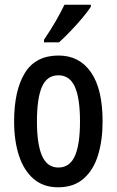

<svg xmlns="http://www.w3.org/2000/svg" viewBox="-20 -852 496 816"><path d="M416 -336Q416 -255 396.5 -192Q377 -129 335 -92.5Q293 -56 227 -56Q164 -56 122.5 -92Q81 -128 60.5 -191Q40 -254 40 -336Q40 -467 85.5 -541.5Q131 -616 229 -616Q317 -616 366.5 -545Q416 -474 416 -336ZM137 -336Q137 -238 159 -189Q181 -140 228 -140Q276 -140 298 -188.5Q320 -237 320 -336Q320 -435 298 -483.5Q276 -532 228 -532Q180 -532 158.5 -483.5Q137 -435 137 -336ZM366 -823Q353 -803 329 -774.5Q305 -746 278.5 -718.5Q252 -691 231 -672H167V-683Q221 -763 254 -832H366Z"/></svg>

Font: Noto Sans Malayalam UI ExtraCondensed Medium
Style: Regular
Weight: 500
Width: 2
Designer: Jelle Bosma - Monotype Design Team
Foundry: Monotype Imaging Inc.
Version: Version 2.104; ttfautohint (v1.8.4.7-5d5b)